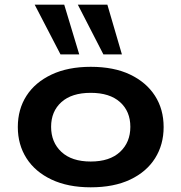

<svg xmlns="http://www.w3.org/2000/svg" viewBox="-20 -789 774 819"><path d="M367 10Q270 10 200 -23Q130 -56 93 -114Q56 -172 56 -247Q56 -323 93 -380.5Q130 -438 200 -471Q270 -504 367 -504Q466 -504 535 -471Q604 -438 641 -380.5Q678 -323 678 -247Q678 -172 641.5 -114Q605 -56 535.5 -23Q466 10 367 10ZM367 -100Q448 -100 492 -141Q536 -182 536 -248Q536 -314 492 -353.5Q448 -393 367 -393Q286 -393 242 -353.5Q198 -314 198 -248Q198 -182 242 -141Q286 -100 367 -100ZM421 -557 312 -769H438L500 -557ZM238 -557 128 -769H254L318 -557Z"/></svg>

Font: Nunito Sans 10pt Expanded
Style: Bold
Weight: 700
Width: 7
Designer: Vernon Adams
Foundry: Vernon Adams
Version: Version 3.101;gftools[0.9.27]